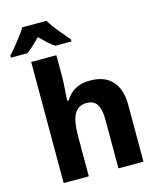

<svg xmlns="http://www.w3.org/2000/svg" viewBox="-200 -1070 939 1164"><g transform="rotate(-15 270.0 -488.5)"><path d="M52 0V-760H210V-624Q210 -587 206.5 -549.5Q203 -512 202 -476H211Q237 -518 274.5 -538.5Q312 -559 366 -559Q459 -559 506 -506Q553 -453 553 -357V0H396V-308Q396 -369 376.5 -401Q357 -433 310 -433Q261 -433 235.5 -392Q210 -351 210 -249V0ZM-60 -830Q-43 -848 -21 -875Q1 -902 21.5 -929Q42 -956 54 -977H206Q226 -943 259 -902.5Q292 -862 320 -830V-817H219Q197 -831 175.5 -851Q154 -871 130 -895Q105 -870 84 -850.5Q63 -831 42 -817H-60Z"/></g></svg>

Font: Noto Sans Mono ExtraBold
Style: Regular
Weight: 800
Designer: Monotype Design Team
Foundry: Monotype Imaging Inc.
Version: Version 2.014